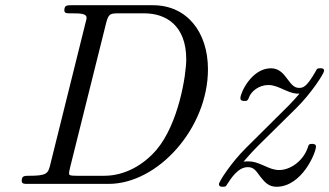

<svg xmlns="http://www.w3.org/2000/svg" viewBox="-20 -703 1259 734"><path d="M817 1C817 11 826 11 832 11C843 11 844 9 848 2C862 -19 889 -64 927 -64C949 -64 957 -53 975 -28C991 -8 1006 11 1037 11C1134 11 1188 -119 1188 -143C1188 -153 1176 -153 1173 -153C1161 -153 1160 -150 1156 -137C1138 -87 1090 -53 1047 -53C1027 -53 1011 -60 991 -69C961 -82 949 -86 929 -86C924 -86 916 -86 911 -85C918 -93 939 -118 967 -146L1112 -289C1171 -347 1219 -423 1219 -432C1219 -442 1211 -442 1205 -442C1193 -442 1192 -441 1186 -429C1153 -372 1140 -367 1124 -367C1106 -367 1096 -377 1077 -403C1065 -419 1048 -442 1016 -442C942 -442 899 -348 899 -328C899 -319 906 -317 914 -317C926 -317 927 -319 932 -331C940 -353 969 -378 1006 -378C1026 -378 1044 -370 1066 -360C1099 -345 1110 -345 1125 -345C1110 -328 1101 -317 1085 -301L921 -138C865 -83 817 -9 817 1ZM63 -12C63 0 72 0 88 0H395C584 0 775 -213 775 -438C775 -581 694 -683 565 -683H253C237 -683 226 -683 226 -664C226 -652 234 -652 253 -652C284 -652 311 -652 311 -635C311 -632 311 -630 307 -616L172 -73C164 -39 158 -31 90 -31C74 -31 63 -31 63 -12ZM244 -41C244 -47 247 -57 248 -63L386 -616C395 -651 402 -652 435 -652H532C613 -652 692 -607 692 -476C692 -417 663 -230 578 -130C529 -73 458 -31 378 -31H275C244 -31 244 -34 244 -41Z"/></svg>

Font: CMU Serif
Style: Italic
Weight: 500
Italic angle: -14.04°
Version: Version 0.7.0